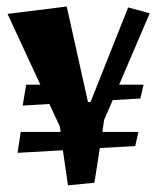

<svg xmlns="http://www.w3.org/2000/svg" viewBox="-20 -552 485 583"><path d="M182.6 -532.2 247.1 -242.2H254.9L369.1 -529.3L434.6 -511.7L341.8 -294.9H416L406.2 -252.9L322.3 -248L295.9 -187.5L291 -151.4H400.4L390.6 -108.4L283.2 -102.5L266.6 2.9L186.5 10.7L170.9 -95.7L33.2 -87.9L43 -151.4H164.1L162.1 -167L129.9 -236.3L48.8 -231.4L59.6 -294.9H102.5L2.9 -509.8Z"/></svg>

Font: Ravi Prakash
Style: Regular
Weight: 400
Designer: Appaji Ambarisha Darbha
Version: Version 1.0.4; ttfautohint (v1.2.42-39fb)